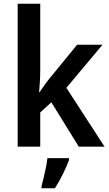

<svg xmlns="http://www.w3.org/2000/svg" viewBox="-20 -873 578 1021"><path d="M194 -496Q194 -467 192 -438.5Q190 -410 188 -382H190Q203 -401 217 -421Q231 -441 246 -459L390 -635H525L333 -406L536 -93H399L253 -329L194 -275V-93H74V-853H194ZM347 -22Q335 11 315 51.5Q295 92 272 128H201V116Q206 97 212.5 70.5Q219 44 224.5 16.5Q230 -11 232 -32H347Z"/></svg>

Font: Noto Sans Telugu UI SemiCondensed SemiBold
Style: Regular
Weight: 600
Width: 4
Designer: Jelle Bosma - Monotype Design Team
Foundry: Monotype Imaging Inc.
Version: Version 2.005; ttfautohint (v1.8.4.7-5d5b)